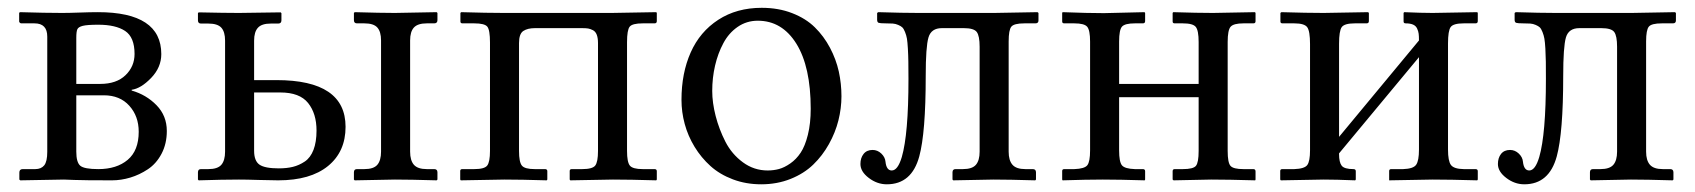

<svg xmlns="http://www.w3.org/2000/svg" viewBox="-20 -462 4361 494"><path d="M176.3 -246.1H237.8Q279.8 -246.1 303 -268.6Q326.2 -291 326.2 -323.2Q326.2 -366.2 302 -382.3Q277.8 -398.4 232.9 -398.4Q204.1 -398.4 192.9 -395.5Q181.6 -392.6 179 -386.7Q176.3 -380.9 176.3 -364.3ZM176.3 -216.8V-71.8Q176.3 -44.4 186.5 -35.6Q196.8 -26.9 232.9 -26.9Q280.3 -26.9 308.6 -50.8Q336.9 -74.7 336.9 -123Q336.9 -163.1 312.7 -189.9Q288.6 -216.8 247.1 -216.8ZM32.2 2 29.8 0V-18.1Q29.8 -26.9 38.6 -26.9H70.8Q85.9 -26.9 93.8 -36.6Q101.6 -46.4 101.6 -71.3V-367.7Q101.6 -401.9 68.8 -401.9H34.7Q32.7 -401.9 31 -403.6Q29.3 -405.3 29.3 -406.7V-428.7L31.2 -430.7Q97.7 -428.7 140.1 -428.7Q157.7 -428.7 185.1 -429.7Q212.4 -430.7 231.9 -430.7Q395 -430.7 395 -322.8Q395 -288.6 368.9 -261.5Q342.8 -234.4 318.8 -231V-229Q356.4 -218.3 382.8 -191.2Q409.2 -164.1 409.2 -125Q409.2 -92.3 395.8 -66.7Q382.3 -41 360.6 -26.6Q338.9 -12.2 315.2 -5.1Q291.5 2 268.1 2Q194.8 2 171.4 1Q147.9 0 144.5 0Z M960.4 -357.9Q960.4 -380.4 950.9 -391.1Q941.4 -401.9 917.5 -401.9H898.4Q890.6 -401.9 890.6 -410.2V-428.7L892.6 -430.7Q960.4 -428.7 996.1 -428.7L1103.5 -430.7L1105.5 -428.7V-410.2Q1105.5 -401.9 1097.2 -401.9H1078.1Q1054.7 -401.9 1044.9 -391.1Q1035.2 -380.4 1035.2 -357.9V-71.8Q1035.2 -49.3 1044.9 -38.1Q1054.7 -26.9 1078.1 -26.9H1097.2Q1105.5 -26.9 1105.5 -18.6V0L1103.5 2Q1035.2 0 996.1 0L892.6 2L890.6 0V-18.6Q890.6 -26.9 898.4 -26.9H917.5Q941.4 -26.9 950.9 -38.1Q960.4 -49.3 960.4 -71.8ZM794.4 -126Q794.4 -169.9 772.7 -197Q751 -224.1 701.2 -224.1H633.8V-74.2Q633.8 -47.9 647.7 -38.3Q661.6 -28.8 697.3 -28.8Q717.8 -28.8 733.6 -32.7Q749.5 -36.6 764.2 -46.4Q778.8 -56.2 786.6 -76.4Q794.4 -96.7 794.4 -126ZM559.1 -71.8V-357.4Q559.1 -379.9 549.6 -390.6Q540 -401.4 516.1 -401.4H497.1Q489.3 -401.4 489.3 -409.7V-428.2L491.2 -430.2Q559.1 -428.7 594.7 -428.7L702.1 -430.2L704.1 -428.2V-409.7Q704.1 -401.4 695.8 -401.4H676.8Q653.3 -401.4 643.6 -390.6Q633.8 -379.9 633.8 -357.4V-255.9H691.4Q869.1 -255.9 869.1 -135.7Q869.1 -71.8 824 -34.9Q778.8 2 695.8 2Q676.3 2 645.3 1Q614.3 0 594.7 0Q554.2 0 491.2 2L489.3 0V-18.6Q489.3 -26.9 497.1 -26.9H516.1Q540 -26.9 549.6 -38.1Q559.1 -49.3 559.1 -71.8Z M1240.7 -352.5Q1240.7 -384.8 1233.9 -393.3Q1227.1 -401.9 1200.2 -401.9H1169.9Q1164.6 -401.9 1164.6 -406.7V-428.7L1166.5 -430.7Q1233.9 -428.7 1276.9 -428.7H1553.7Q1553.7 -428.7 1668.5 -430.7L1669.9 -428.7V-407.7Q1669.9 -401.9 1664.1 -401.9H1633.8Q1606.9 -401.9 1600.1 -393.3Q1593.3 -384.8 1593.3 -353.5V-73.7Q1593.3 -44.9 1600.6 -35.9Q1607.9 -26.9 1633.8 -26.9H1664.1Q1669.9 -26.9 1669.9 -21.5V0L1668.5 2Q1600.6 0 1557.1 0L1447.3 2L1445.8 0V-22Q1445.8 -26.9 1451.2 -26.9H1478Q1504.4 -26.9 1511.5 -36.1Q1518.6 -45.4 1518.6 -73.7V-351.1Q1518.6 -364.3 1515.4 -372.6Q1512.2 -380.9 1505.6 -384.3Q1499 -387.7 1493.2 -388.7Q1487.3 -389.6 1478 -389.6H1356.4Q1337.4 -389.6 1326.4 -382.3Q1315.4 -375 1315.4 -351.1V-73.7Q1315.4 -44.9 1322.8 -35.9Q1330.1 -26.9 1356 -26.9H1382.3Q1388.2 -26.9 1388.2 -21.5V0L1386.7 2Q1320.3 0 1277.8 0L1165.5 2L1164.1 0V-22Q1164.1 -26.9 1169.4 -26.9H1200.2Q1226.6 -26.9 1233.6 -36.1Q1240.7 -45.4 1240.7 -73.7Z M1733.4 -205.1Q1733.4 -273.9 1757.1 -327.1Q1780.8 -380.4 1828.1 -411.1Q1875.5 -441.9 1939.9 -441.9Q1982.9 -441.9 2018.1 -428.2Q2053.2 -414.6 2076.4 -391.8Q2099.6 -369.1 2115.5 -339.1Q2131.3 -309.1 2138.2 -277.8Q2145 -246.6 2145 -214.4Q2145 -183.6 2137.2 -152.3Q2129.4 -121.1 2112.8 -91.3Q2096.2 -61.5 2072.5 -38.6Q2048.8 -15.6 2014.2 -1.7Q1979.5 12.2 1938.5 12.2Q1899.4 12.2 1865.7 -0.5Q1832 -13.2 1808.1 -34.7Q1784.2 -56.2 1767.1 -84.2Q1750 -112.3 1741.7 -143.1Q1733.4 -173.8 1733.4 -205.1ZM1929.7 -408.7Q1900.9 -408.7 1877.9 -392.8Q1855 -377 1841.1 -350.8Q1827.1 -324.7 1819.8 -293.2Q1812.5 -261.7 1812.5 -228Q1812.5 -197.8 1821.3 -163.6Q1830.1 -129.4 1846.4 -97.4Q1862.8 -65.4 1891.4 -44.4Q1919.9 -23.4 1955.1 -23.4Q1970.2 -23.4 1984.1 -27.1Q1998 -30.8 2013.4 -41.5Q2028.8 -52.2 2040 -69.1Q2051.3 -85.9 2058.6 -115.2Q2065.9 -144.5 2065.9 -182.1Q2065.9 -290 2029.1 -349.4Q1992.2 -408.7 1929.7 -408.7Z M2274.4 -23.4Q2290 -23.4 2300.3 -58.1Q2317.4 -117.2 2317.4 -258.8Q2317.4 -286.6 2317.1 -303.2Q2316.9 -319.8 2315.9 -336.9Q2314.9 -354 2313.5 -362.5Q2312 -371.1 2308.6 -379.6Q2305.2 -388.2 2301.5 -391.6Q2297.9 -395 2291 -397.9Q2284.2 -400.9 2276.9 -401.4Q2269.5 -401.9 2258.3 -401.9Q2244.6 -401.9 2240.7 -403.3Q2236.8 -404.8 2236.8 -411.1V-428.7L2239.7 -430.7Q2302.7 -428.7 2343.3 -428.7H2538.1L2649.4 -430.7L2651.9 -428.7V-409.2Q2651.9 -401.9 2644 -401.9H2615.7Q2588.9 -401.9 2582 -393.3Q2575.2 -384.8 2575.2 -355.5V-71.8Q2575.2 -49.3 2585 -38.1Q2594.7 -26.9 2618.2 -26.9H2637.2Q2645.5 -26.9 2645.5 -18.6V0L2643.6 2Q2575.2 0 2536.1 0L2432.6 2L2430.7 0V-18.6Q2430.7 -26.9 2438.5 -26.9H2457.5Q2481.4 -26.9 2491 -38.1Q2500.5 -49.3 2500.5 -71.8V-341.8Q2500.5 -369.6 2493.2 -379.6Q2485.8 -389.6 2460 -389.6H2403.3Q2376 -389.6 2368.9 -365.7Q2361.8 -341.8 2361.8 -266.1Q2361.8 -120.6 2345.2 -59.6Q2325.7 12.2 2261.7 12.2Q2236.8 12.2 2215.3 -4.2Q2193.8 -20.5 2193.8 -40Q2193.8 -55.7 2201.9 -65.9Q2210 -76.2 2225.1 -76.2Q2237.8 -76.2 2247.6 -66.9Q2257.3 -57.6 2258.3 -45.9Q2260.7 -23.4 2274.4 -23.4Z M2784.7 -355Q2784.7 -384.3 2777.3 -393.1Q2770 -401.9 2744.1 -401.9H2718.3Q2712.9 -401.9 2712.9 -406.7V-428.7L2713.9 -430.7Q2778.8 -428.2 2820.3 -428.2L2924.8 -430.7L2926.3 -428.7V-407.7Q2926.3 -401.9 2920.4 -401.9H2899.9Q2874.5 -401.9 2866.9 -393.6Q2859.4 -385.3 2859.4 -355V-246.1H3064V-354Q3064 -383.8 3056.6 -392.8Q3049.3 -401.9 3023.4 -401.9H3002.4Q2997.1 -401.9 2997.1 -406.7V-428.7L2998.5 -430.7Q3061 -428.7 3101.1 -428.7L3209 -430.7L3210.4 -428.7V-407.2Q3210.4 -401.9 3204.6 -401.9H3179.2Q3153.8 -401.9 3146.2 -393.1Q3138.7 -384.3 3138.7 -354V-73.7Q3138.7 -43.5 3146 -35.2Q3153.3 -26.9 3179.2 -26.9H3204.6Q3210.4 -26.9 3210.4 -21V0L3209.5 2Q3140.1 0 3096.2 0L2999.5 2L2997.1 0V-21.5Q2997.1 -26.9 3002.4 -26.9H3023.4Q3050.3 -26.9 3057.1 -35.4Q3064 -43.9 3064 -73.7V-211.9H2859.4V-75.2Q2859.4 -45.4 2866.7 -36.6Q2874 -27.8 2899.9 -26.9H2920.4Q2926.3 -26.9 2926.3 -21.5V0L2925.3 2Q2859.4 0 2817.4 0Q2776.9 0 2713.9 2L2712.9 0V-22Q2712.9 -26.9 2718.3 -26.9H2744.1Q2770.5 -27.8 2777.6 -36.9Q2784.7 -45.9 2784.7 -75.2Z M3385.7 -428.7Q3385.7 -428.7 3500 -430.7L3502 -428.7V-407.7Q3502 -401.9 3496.1 -401.9H3465.8Q3439 -401.9 3432.1 -392.1Q3425.3 -382.3 3425.3 -349.6V-109.9L3630.9 -357.9Q3630.9 -369.1 3630.1 -375.2Q3629.4 -381.3 3626.2 -388.4Q3623 -395.5 3615.7 -398.7Q3608.4 -401.9 3596.7 -401.9Q3591.3 -401.9 3591.3 -406.7V-428.7L3592.8 -430.7Q3637.7 -428.7 3666 -428.7L3780.8 -430.7L3782.2 -428.7V-407.7Q3782.2 -401.9 3776.4 -401.9H3746.1Q3719.2 -401.9 3712.4 -392.3Q3705.6 -382.8 3705.6 -350.1V-77.1Q3705.6 -47.9 3713.1 -37.6Q3720.7 -27.3 3746.1 -26.9H3776.4Q3782.2 -26.9 3782.2 -21.5V0L3780.8 2Q3710.4 0 3666 0L3554.2 2V0V-22Q3554.2 -26.9 3559.6 -26.9H3590.3Q3616.7 -27.8 3623.8 -38.3Q3630.9 -48.8 3630.9 -77.1V-314.9L3425.3 -67.4V-65.4Q3425.3 -44.4 3432.1 -35.6Q3439 -26.9 3462.4 -26.9Q3468.3 -26.9 3468.3 -21.5V0L3466.8 2Q3417.5 0 3385.7 0L3275.4 2L3273.9 0V-22Q3273.9 -26.9 3279.3 -26.9H3310.1Q3336.4 -27.8 3343.5 -37.4Q3350.6 -46.9 3350.6 -75.2V-348.6Q3350.6 -381.8 3343.5 -391.8Q3336.4 -401.9 3310.1 -401.9H3279.8Q3274.4 -401.9 3274.4 -406.7V-428.7L3276.9 -430.7Q3343.3 -428.7 3385.7 -428.7Z M3914.6 -23.4Q3930.2 -23.4 3940.4 -58.1Q3957.5 -117.2 3957.5 -258.8Q3957.5 -286.6 3957.3 -303.2Q3957 -319.8 3956.1 -336.9Q3955.1 -354 3953.6 -362.5Q3952.1 -371.1 3948.7 -379.6Q3945.3 -388.2 3941.7 -391.6Q3938 -395 3931.2 -397.9Q3924.3 -400.9 3917 -401.4Q3909.7 -401.9 3898.4 -401.9Q3884.8 -401.9 3880.9 -403.3Q3877 -404.8 3877 -411.1V-428.7L3879.9 -430.7Q3942.9 -428.7 3983.4 -428.7H4178.2L4289.6 -430.7L4292 -428.7V-409.2Q4292 -401.9 4284.2 -401.9H4255.9Q4229 -401.9 4222.2 -393.3Q4215.3 -384.8 4215.3 -355.5V-71.8Q4215.3 -49.3 4225.1 -38.1Q4234.9 -26.9 4258.3 -26.9H4277.3Q4285.6 -26.9 4285.6 -18.6V0L4283.7 2Q4215.3 0 4176.3 0L4072.8 2L4070.8 0V-18.6Q4070.8 -26.9 4078.6 -26.9H4097.7Q4121.6 -26.9 4131.1 -38.1Q4140.6 -49.3 4140.6 -71.8V-341.8Q4140.6 -369.6 4133.3 -379.6Q4126 -389.6 4100.1 -389.6H4043.5Q4016.1 -389.6 4009 -365.7Q4002 -341.8 4002 -266.1Q4002 -120.6 3985.4 -59.6Q3965.8 12.2 3901.9 12.2Q3877 12.2 3855.5 -4.2Q3834 -20.5 3834 -40Q3834 -55.7 3842 -65.9Q3850.1 -76.2 3865.2 -76.2Q3877.9 -76.2 3887.7 -66.9Q3897.5 -57.6 3898.4 -45.9Q3900.9 -23.4 3914.6 -23.4Z"/></svg>

Font: Libertinage
Style: l
Weight: 400
Designer: OSP
Foundry: OSP
Version: Version 1.0; 2008; OFL relea